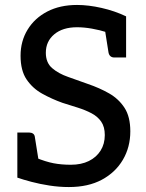

<svg xmlns="http://www.w3.org/2000/svg" viewBox="-20 -747 590 775"><path d="M258 8Q219 8 180 2Q141 -4 107 -13Q73 -22 50 -30V-122L123 -111Q165 -94 196.5 -88Q228 -82 266 -82Q308 -82 338.5 -97Q369 -112 386 -139Q403 -166 403 -202Q403 -235 388.5 -256Q374 -277 349 -290Q324 -303 294 -312.5Q264 -322 232 -332Q190 -347 151 -368.5Q112 -390 87.5 -426Q63 -462 63 -522Q63 -581 91.5 -627.5Q120 -674 171 -700.5Q222 -727 291 -727Q337 -727 390 -715Q443 -703 489 -681V-606L414 -616Q382 -626 350.5 -631.5Q319 -637 291 -637Q233 -637 199 -608.5Q165 -580 165 -534Q165 -494 190.5 -472Q216 -450 255 -436.5Q294 -423 335 -408Q382 -392 420.5 -370Q459 -348 482.5 -312Q506 -276 506 -217Q506 -153 476 -102Q446 -51 391 -21.5Q336 8 258 8ZM403 -630 489 -606V-515H441Q432 -515 426 -520Q420 -525 418 -535ZM136 -98 50 -122V-212H98Q107 -212 113.5 -207.5Q120 -203 121 -192Z"/></svg>

Font: Aleo Medium
Style: Regular
Weight: 500
Designer: Alessio Laiso
Foundry: Alessio Laiso
Version: Version 2.001;gftools[0.9.29]